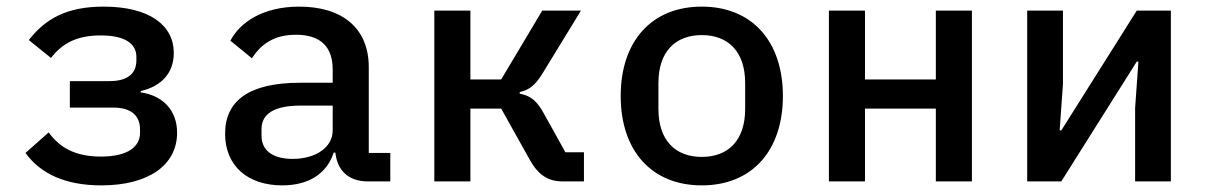

<svg xmlns="http://www.w3.org/2000/svg" viewBox="-20 -548 3640 580"><path d="M286 12C431 12 515 -51 515 -147C515 -214 473 -259 405 -269V-273C467 -287 505 -327 505 -388C505 -472 431 -528 293 -528C181 -528 117 -491 67 -427L134 -373C168 -417 212 -441 284 -441C361 -441 392 -414 392 -376V-366C392 -326 366 -303 311 -303H191V-223H322C376 -223 403 -199 403 -157V-147C403 -104 365 -75 285 -75C210 -75 162 -100 127 -148L57 -86C101 -25 175 12 286 12Z M1159 0V-86H1094V-345C1094 -463 1014 -528 884 -528C775 -528 705 -481 676 -425L741 -372C769 -415 808 -443 874 -443C948 -443 985 -407 985 -338V-298H886C733 -298 660 -244 660 -144C660 -47 728 12 833 12C914 12 968 -25 988 -87H993C999 -35 1030 0 1092 0ZM864 -68C806 -68 770 -92 770 -138V-158C770 -204 808 -229 888 -229H985V-154C985 -103 934 -68 864 -68Z M1292 0H1401V-220H1494L1580 -66C1606 -19 1636 0 1680 0H1744V-88H1688L1623 -205C1601 -245 1582 -259 1550 -265V-270C1578 -276 1597 -290 1620 -328L1735 -516H1618L1494 -308H1401V-516H1292Z M2100 12C2252 12 2345 -93 2345 -258C2345 -423 2252 -528 2100 -528C1948 -528 1855 -423 1855 -258C1855 -93 1948 12 2100 12ZM2100 -74C2021 -74 1969 -123 1969 -219V-297C1969 -393 2021 -442 2100 -442C2179 -442 2231 -393 2231 -297V-219C2231 -123 2179 -74 2100 -74Z M2484 0H2593V-220H2807V0H2916V-516H2807V-308H2593V-516H2484Z M3083 0H3186L3414 -362H3419L3409 -222V0H3517V-516H3414L3186 -154H3181L3191 -294V-516H3083Z"/></svg>

Font: IBM Plex Mono Medm
Style: Regular
Weight: 500
Monospace: yes
Designer: Mike Abbink, Paul van der Laan, Pieter van Rosmalen
Foundry: Bold Monday
Version: Version 2.004